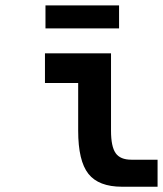

<svg xmlns="http://www.w3.org/2000/svg" viewBox="-20 -693 603 711"><path d="M269.5 -385.7H146.5V-495.6H391.1V-209Q391.1 -150.4 408.2 -126Q425.3 -101.6 466.3 -101.6H563.5V-1.5H432.1Q345.2 -1.5 307.4 -49.3Q269.5 -97.2 269.5 -209ZM148.4 -587.9V-672.9H420.9V-587.9ZM9.8 -496.1Z"/></svg>

Font: Code New Roman
Style: Bold
Weight: 700
Monospace: yes
Designer: Sam Radian
Foundry: Code New Roman
Version: Version 1.508 October 19, 2014